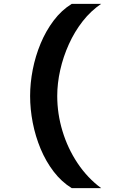

<svg xmlns="http://www.w3.org/2000/svg" viewBox="-20 -853 640 998"><path d="M353 125Q299.5 92 259 39Q218.5 -14 191.2 -79.2Q164 -144.5 150.2 -215.2Q136.5 -286 136.5 -354Q136.5 -421 150.2 -491.2Q164 -561.5 191.2 -627Q218.5 -692.5 259 -746.2Q299.5 -800 353 -833H506Q452.5 -797 410 -742.8Q367.5 -688.5 338 -623.2Q308.5 -558 293 -488.8Q277.5 -419.5 277.5 -354Q277.5 -261.5 304.8 -171.5Q332 -81.5 383.2 -4.8Q434.5 72 506 125Z"/></svg>

Font: Spline Sans Mono
Style: Bold
Weight: 700
Designer: Eben Sorkin, Mirko Velimirovic
Foundry: Sorkin Type
Version: Version 1.004